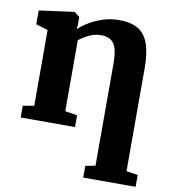

<svg xmlns="http://www.w3.org/2000/svg" viewBox="-88 -640 852 957"><g transform="rotate(10 338.0 -161.0)"><path d="M397.5 241V181.5L447.5 172V-345Q447.5 -392 439.2 -420Q431 -448 412.2 -460.8Q393.5 -473.5 362 -473.5Q339.5 -473.5 319 -466.5Q298.5 -459.5 281.5 -449Q264.5 -438.5 252 -429V-69.5L313.5 -59.5V0H38.5V-59.5L95 -69.5V-452.5L34.5 -471V-541L209 -564.5H213L239 -544V-507L237.5 -482Q258.5 -502.5 289.8 -521Q321 -539.5 358.8 -551.5Q396.5 -563.5 438 -563.5Q497 -563.5 533.5 -542.2Q570 -521 587.2 -473.8Q604.5 -426.5 604.5 -348.5V172L662.5 181V241Z"/></g></svg>

Font: Merriweather 28pt ExtraBold
Style: Regular
Weight: 800
Version: Version 2.100